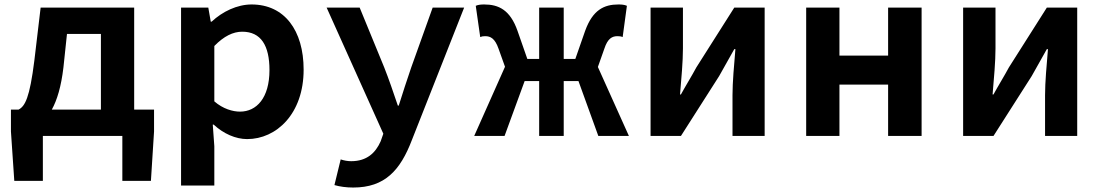

<svg xmlns="http://www.w3.org/2000/svg" viewBox="-20 -609 4940 860"><path d="M581 -118V-575H162L134 -339C113 -170 92 -133 63 -118H29V-20L44 201H172V0H528V201H656L670 -20V-118ZM212 -118C236 -161 254 -222 264 -306L280 -457H432V-118Z M791 -575V222H940V46L933 -51H937C981 -10 1036 14 1087 14C1218 14 1340 -99 1340 -297C1340 -473 1254 -589 1107 -589C1042 -589 976 -557 928 -512H924L913 -575ZM1187 -295C1187 -170 1129 -109 1055 -109C1023 -109 979 -121 940 -155V-403C983 -447 1024 -467 1065 -467C1149 -467 1187 -405 1187 -295Z M1478 220C1502 227 1531 231 1562 231C1704 231 1773 154 1825 18L2059 -575H1918L1822 -307C1804 -253 1783 -192 1766 -136H1762C1742 -195 1722 -254 1701 -307L1591 -575H1443L1697 -10L1685 24C1662 76 1623 113 1553 113C1537 113 1521 110 1506 105Z M2658 -309 2687 -391C2702 -437 2722 -447 2746 -447C2755 -447 2762 -446 2769 -443L2788 -583C2777 -588 2764 -589 2750 -589C2686 -589 2635 -565 2601 -471L2557 -345H2505V-575H2395V-345H2342L2298 -471C2265 -565 2213 -589 2149 -589C2135 -589 2122 -588 2111 -583L2131 -443C2138 -446 2144 -447 2153 -447C2177 -447 2197 -437 2213 -391L2242 -310L2104 0H2240L2330 -246H2395V0H2505V-246H2571L2660 0H2797Z M2894 -575V0H3030L3201 -268C3219 -301 3250 -354 3269 -389H3274C3268 -317 3261 -241 3261 -183V0H3405V-575H3269L3099 -307C3081 -273 3049 -221 3030 -186H3026C3032 -257 3039 -333 3039 -392V-575Z M3591 -575V0H3740V-230H3958V0H4108V-575H3958V-360H3740V-575Z M4294 -575V0H4430L4601 -268C4619 -301 4650 -354 4669 -389H4674C4668 -317 4661 -241 4661 -183V0H4805V-575H4669L4499 -307C4481 -273 4449 -221 4430 -186H4426C4432 -257 4439 -333 4439 -392V-575Z"/></svg>

Font: Kawkab Mono
Style: Bold
Weight: 700
Monospace: yes
Designer: Abdullah Arif
Foundry: Abdullah Arif
Version: Version 1.000;PS 000.500;hotconv 1.0.88;makeotf.lib2.5.64775